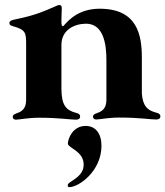

<svg xmlns="http://www.w3.org/2000/svg" viewBox="-20 -474 666 773"><path d="M44 7.8C56.8 7.8 93 0 137.1 0C219.8 0 261.4 7.8 285.5 7.8C292.6 7.8 302.6 6 302.6 -5C302.6 -12.8 297.9 -16.7 285.5 -19.9C246.8 -29.8 227.3 -49.7 227.3 -117.2V-293.3C227.3 -353.7 279.5 -378.2 326 -378.6C396 -378.9 408.7 -297.9 408.4 -231.5V-76C408.4 -53.6 405.2 -29.1 370 -18.5C358.3 -14.6 354.4 -10.3 354.4 -4.3C354.4 2.8 359.7 7.1 367.2 7.1C380 7.1 416.2 -0.7 460.2 -0.7C543 -0.7 584.5 7.1 608.7 7.1C615.8 7.1 625.7 5.3 625.7 -5.7C625.7 -13.5 621.1 -17.4 608.7 -20.6C574.2 -29.5 555 -46.2 551.1 -97.3V-238.6C551.5 -332.7 533.7 -439.3 380 -438.9C278.1 -438.6 239.3 -368.6 233.7 -368.6C229 -368.6 227.6 -372.2 227.3 -384.9C227.3 -387.1 227.3 -388.8 227.3 -391.3V-406.2V-391.3C227.3 -409.1 228.7 -433.2 228.7 -441.1C228.7 -449.9 225.5 -453.8 218.8 -453.8C215.2 -453.8 213.8 -453.1 208.8 -451C152 -426.1 118.6 -411.9 46.2 -397C28.4 -393.5 17.8 -390.6 17.8 -381.4C17.8 -373.6 23.1 -371.1 34.1 -367.9C83.8 -353.7 85.2 -341.6 85.2 -294.7V-75.3C85.2 -52.9 82 -28.4 46.9 -17.8C35.2 -13.8 31.2 -9.6 31.2 -3.6C31.2 3.6 36.6 7.8 44 7.8ZM252.8 271.7C252.8 275.6 253.2 279.5 258.9 279.5C296.9 279.5 388.5 215.6 388.5 112.9C388.5 63.9 365.1 33 324.9 33C271.7 33 253.2 85.9 253.2 104.4C253.2 121.4 317.1 134.6 316.8 188.6C317.1 231.5 276.6 247.9 257.8 263.1C254.6 265.6 252.8 268.8 252.8 271.7Z"/></svg>

Font: Margiela Serif
Style: Bold
Weight: 700
Designer: Andreas Faust, Stefan Endress
Version: Version 1.002;FEAKit 1.0